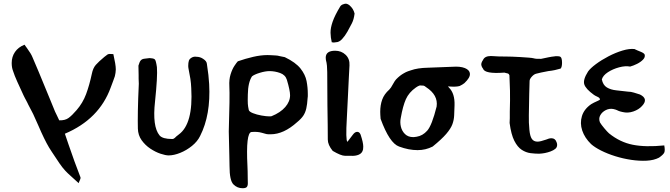

<svg xmlns="http://www.w3.org/2000/svg" viewBox="-20 -798 3554 1018"><path d="M397 173Q371 149 355 135Q339 121 325.5 106.5Q312 92 296 69Q280 46 254 6L240 -16Q215 -58 183 -133L156 -193Q154 -197 147.5 -209.5Q141 -222 130 -243Q128 -248 125 -253.5Q122 -259 119 -265Q115 -271 112 -278Q109 -285 105 -292Q86 -333 71.5 -365Q57 -397 49 -422Q42 -440 42 -464Q42 -497 59.5 -522.5Q77 -548 110 -561Q114 -555 117.5 -550.5Q121 -546 123 -543Q145 -513 152 -495Q162 -473 185 -417.5Q208 -362 245 -272L272 -206Q276 -198 281.5 -186.5Q287 -175 294 -160Q325 -159 343.5 -172.5Q362 -186 386 -214Q419 -252 436.5 -299Q454 -346 467 -407Q473 -437 488 -454Q503 -471 533 -496L550 -509Q555 -512 562 -512L581 -511Q587 -485 590.5 -464Q594 -443 594 -430Q594 -421 592.5 -412Q591 -403 589 -394Q586 -385 580.5 -370Q575 -355 567 -334Q506 -166 324 -89L343 -33Q359 14 375 58Q391 102 407 143Q408 147 404 156Q402 161 400 165Q398 169 397 173Z M874 26Q858 26 831 17Q804 8 777 -10Q750 -28 731 -54.5Q712 -81 711 -116Q710 -151 711 -210.5Q712 -270 716 -354Q715 -369 715 -380.5Q715 -392 715 -400L714 -450Q720 -471 726.5 -478Q733 -485 744 -486.5Q755 -488 773 -490Q778 -490 787.5 -488.5Q797 -487 801 -483Q807 -477 812 -442Q814 -417 811.5 -372Q809 -327 802 -260Q787 -127 826 -80Q842 -61 893 -61Q901 -61 907 -67Q912 -73 928 -85Q1005 -141 994 -331Q993 -356 989.5 -379.5Q986 -403 981 -426Q978 -440 978 -448Q978 -466 981.5 -476.5Q985 -487 999 -494Q1010 -499 1021 -497Q1041 -497 1057 -486Q1076 -474 1077 -459Q1087 -395 1089 -352Q1098 -189 1041 -77Q1027 -48 998 -24.5Q969 -1 935.5 12.5Q902 26 874 26Z M1266 200Q1238 200 1218 180Q1197 160 1197 83Q1197 76 1196 30Q1195 -16 1193 -101Q1199 -289 1196 -341Q1194 -376 1202.5 -403.5Q1211 -431 1223 -449Q1235 -467 1241 -473Q1281 -487 1322 -496.5Q1363 -506 1398 -506Q1403 -506 1414 -505.5Q1425 -505 1441 -504Q1450 -504 1465 -500L1490 -495Q1548 -467 1573.5 -434.5Q1599 -402 1605.5 -368Q1612 -334 1612 -300Q1612 -293 1612 -287.5Q1612 -282 1611 -278Q1609 -245 1604 -223Q1599 -201 1588 -184.5Q1577 -168 1555 -150Q1484 -86 1415 -86Q1408 -86 1403 -86Q1398 -86 1394 -87Q1390 -88 1386 -89Q1382 -90 1379 -91L1368 -94Q1344 -101 1313 -98Q1283 -94 1292 82Q1293 90 1293 110Q1293 130 1293.5 149Q1294 168 1294 174Q1294 187 1288.5 193.5Q1283 200 1266 200ZM1408 -181Q1418 -181 1420 -182Q1467 -201 1492.5 -230.5Q1518 -260 1518 -293Q1518 -318 1501 -375Q1493 -401 1465 -411Q1437 -421 1409 -421Q1387 -421 1357.5 -412Q1328 -403 1316 -393Q1295 -361 1294 -297Q1293 -262 1294 -247.5Q1295 -233 1299 -215Q1301 -206 1321 -198Q1341 -190 1366.5 -185.5Q1392 -181 1408 -181Z M1739 -574Q1733 -599 1732.5 -624Q1732 -649 1743.5 -682.5Q1755 -716 1784 -764Q1790 -773 1802 -776Q1817 -783 1833 -770Q1854 -752 1860 -726Q1858 -710 1854.5 -697.5Q1851 -685 1846 -675Q1836 -655 1822.5 -631Q1809 -607 1793.5 -590.5Q1778 -574 1761 -574Q1750 -571 1739 -574ZM1809 28Q1788 28 1744 2Q1718 -30 1718 -58Q1718 -90 1717.5 -135.5Q1717 -181 1716 -240L1715 -416Q1715 -433 1713.5 -449.5Q1712 -466 1708 -480Q1707 -483 1707 -492Q1707 -529 1757 -529Q1790 -529 1812.5 -507.5Q1835 -486 1833 -451Q1832 -425 1829.5 -385Q1827 -345 1825 -292L1819 -172Q1812 -54 1822 -46Q1842 -71 1851 -84Q1862 -99 1874 -99Q1886 -99 1892 -84Q1906 -42 1906 -21Q1906 -9 1905 -6Q1901 14 1882.5 22Q1864 30 1839 28Z M2194 -2Q2147 -2 2096 -21Q2045 -39 1998 -168Q1997 -180 1996.5 -189Q1996 -198 1996 -205Q1996 -241 2006.5 -270Q2017 -299 2044 -323Q2048 -327 2053 -334Q2058 -341 2063 -351Q2074 -371 2080 -377Q2100 -398 2122 -410Q2132 -416 2143 -420Q2154 -424 2158 -425Q2194 -438 2249 -439L2380 -444Q2420 -447 2445 -437Q2470 -427 2471.5 -406.5Q2473 -386 2442 -357Q2432 -349 2417 -342Q2399 -337 2370 -339L2355 -340Q2357 -337 2361 -333Q2392 -302 2390 -240Q2389 -210 2388 -186Q2387 -162 2378.5 -139Q2370 -116 2346 -88Q2322 -60 2274 -21Q2237 -2 2194 -2ZM2171 -71Q2173 -71 2177.5 -71.5Q2182 -72 2189 -73Q2221 -78 2245 -105Q2270 -133 2295 -233Q2304 -294 2239 -336Q2231 -343 2225 -344L2206 -345Q2196 -342 2185 -334Q2148 -308 2132 -272Q2116 -236 2105 -173Q2100 -150 2105.5 -126.5Q2111 -103 2127.5 -87Q2144 -71 2171 -71Z M2838 17Q2817 17 2793 14Q2769 11 2746.5 -3.5Q2724 -18 2707 -51.5Q2690 -85 2682 -146Q2683 -156 2683 -171Q2683 -186 2683 -206Q2685 -269 2684 -317Q2683 -365 2681 -399Q2679 -405 2674 -408L2654 -413Q2550 -405 2541 -434Q2534 -442 2532 -453Q2530 -464 2541 -480Q2550 -501 2583 -501Q2618 -498 2677 -498Q2679 -498 2697 -497.5Q2715 -497 2738.5 -495.5Q2762 -494 2782 -492.5Q2802 -491 2809 -489Q2822 -485 2849 -486Q2872 -491 2889.5 -494.5Q2907 -498 2919 -499Q2921 -500 2925.5 -500Q2930 -500 2935 -500Q2947 -500 2951 -497Q2960 -492 2960 -464Q2960 -453 2957.5 -444Q2955 -435 2951 -434Q2938 -430 2922 -426.5Q2906 -423 2887 -421Q2865 -417 2849 -413.5Q2833 -410 2822 -407Q2811 -404 2800 -392Q2789 -380 2788 -370Q2787 -345 2786 -299.5Q2785 -254 2784 -187Q2783 -148 2787 -109Q2790 -76 2800 -61.5Q2810 -47 2830 -47Q2845 -47 2876 -58Q2891 -65 2904 -65Q2924 -65 2931 -44Q2934 -37 2934 -30Q2934 -17 2924.5 -9Q2915 -1 2899 5Q2869 16 2838 17Z M3474 38Q3447 52 3408.5 54Q3370 56 3326.5 49.5Q3283 43 3241.5 30Q3200 17 3166.5 0Q3133 -17 3114 -34Q3080 -67 3067 -106Q3054 -145 3065.5 -182.5Q3077 -220 3115 -246Q3119 -249 3129.5 -254Q3140 -259 3150 -263.5Q3160 -268 3161 -270Q3161 -279 3148.5 -284.5Q3136 -290 3129 -295Q3086 -326 3078 -350.5Q3070 -375 3098 -419Q3110 -436 3139.5 -458Q3169 -480 3206.5 -499.5Q3244 -519 3280.5 -530Q3317 -541 3344 -538Q3358 -531 3376 -524Q3394 -517 3398 -509Q3402 -495 3389.5 -482Q3377 -469 3358 -459.5Q3339 -450 3321 -445Q3296 -450 3262.5 -441Q3229 -432 3203 -415Q3177 -398 3171 -377Q3177 -347 3197.5 -334.5Q3218 -322 3248 -319Q3278 -316 3310 -312Q3325 -312 3341 -307Q3357 -302 3373 -297Q3420 -274 3384 -236Q3367 -217 3338 -207Q3309 -197 3281 -204Q3267 -207 3261 -209.5Q3255 -212 3250 -214.5Q3245 -217 3232 -220Q3211 -224 3191.5 -214Q3172 -204 3162.5 -186.5Q3153 -169 3161 -149Q3168 -137 3184 -118Q3200 -99 3209 -91Q3267 -44 3335 -30.5Q3403 -17 3502 -27Q3507 0 3502 11Q3497 22 3474 38Z"/></svg>

Font: Mansalva
Style: Regular
Weight: 400
Designer: Carolina Short
Foundry: Carolina Short
Version: Version 2.112; ttfautohint (v1.8.4.7-5d5b)